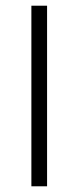

<svg xmlns="http://www.w3.org/2000/svg" viewBox="-20 -653 275 673"><path d="M145 -633V0H90V-633Z"/></svg>

Font: Tajawal Light
Style: Regular
Weight: 300
Designer: Boutros Fonts
Foundry: Created by Boutros International 2017
Version: Version 1.700